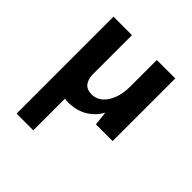

<svg xmlns="http://www.w3.org/2000/svg" viewBox="-180 -565 934 934"><g transform="rotate(45 287.0 -97.5)"><path d="M213 20Q201 20 189 18V236H74V-109V-431H201V-156Q203 -126 217.5 -107.5Q232 -89 265 -88Q313 -88 342.5 -133.5Q372 -179 372 -248V-431H499V0H384L376 -73Q354 -31 312 -5.5Q270 20 213 20Z"/></g></svg>

Font: Reem Kufi SemiBold
Style: Regular
Weight: 600
Designer: Khaled Hosny
Version: Version 1.001